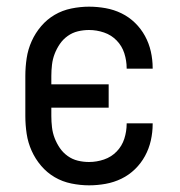

<svg xmlns="http://www.w3.org/2000/svg" viewBox="-20 -548 540 576"><path d="M247 8Q221 8 194 2.5Q167 -3 144 -16.5Q121 -30 103.5 -50.5Q86 -71 75 -95.5Q64 -120 60 -146.5Q56 -173 56 -200V-320Q56 -347 60 -373.5Q64 -400 75 -424.5Q86 -449 103.5 -469.5Q121 -490 144 -503.5Q167 -517 194 -522.5Q221 -528 247 -528Q272 -528 297 -523.5Q322 -519 344.5 -508Q367 -497 385 -479.5Q403 -462 415 -440Q427 -418 432.5 -393.5Q438 -369 438 -344V-342H360V-343Q360 -366 353 -388Q346 -410 330 -426.5Q314 -443 292 -450.5Q270 -458 247 -458Q230 -458 213.5 -454Q197 -450 183 -440Q169 -430 159.5 -416Q150 -402 144 -386.5Q138 -371 136 -354Q134 -337 134 -320V-295H306V-225H134V-200Q134 -183 136 -166Q138 -149 144 -133.5Q150 -118 159.5 -104Q169 -90 183 -80Q197 -70 213.5 -66Q230 -62 247 -62Q270 -62 292 -69.5Q314 -77 330 -93.5Q346 -110 353 -132Q360 -154 360 -177V-178H438V-176Q438 -151 432.5 -126.5Q427 -102 415 -80Q403 -58 385 -40.5Q367 -23 344.5 -12Q322 -1 297 3.5Q272 8 247 8Z"/></svg>

Font: Iosevka SS18
Style: Regular
Weight: 400
Monospace: yes
Designer: Belleve Invis
Foundry: Belleve Invis
Version: Version 25.1.1; ttfautohint (v1.8.4)